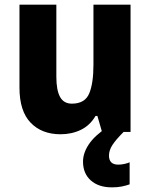

<svg xmlns="http://www.w3.org/2000/svg" viewBox="-20 -569 648 828"><path d="M543 -549V0H420L400 -69H392Q368 -28 328.5 -9Q289 10 241 10Q160 10 112 -40Q64 -90 64 -191V-549H223V-238Q223 -180 239 -151Q255 -122 290 -122Q346 -122 364.5 -165.5Q383 -209 383 -290V-549ZM450 102Q450 141 490 141Q503 141 516.5 138Q530 135 539 131V226Q525 231 506.5 235Q488 239 463 239Q405 239 371.5 209Q338 179 338 128Q338 91 363 53.5Q388 16 441 -19L513 0Q480 33 465 56Q450 79 450 102Z"/></svg>

Font: Noto Sans SemiCondensed ExtraBold
Style: Regular
Weight: 800
Width: 4
Designer: Monotype Design Team
Foundry: Monotype Imaging Inc.
Version: Version 2.013; ttfautohint (v1.8.4.7-5d5b)